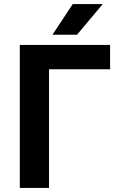

<svg xmlns="http://www.w3.org/2000/svg" viewBox="-20 -920 570 940"><path d="M77 -700H519V-581H220V0H77ZM336 -900H483L357 -750H237Z"/></svg>

Font: 
Style: 㨦
Weight: 700
Designer: A.Korolkova, Vitaly Kuzmin
Foundry: ParaType Ltd
Version: Version 2.000